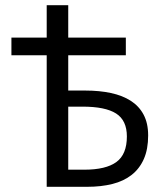

<svg xmlns="http://www.w3.org/2000/svg" viewBox="-20 -720 640 740"><path d="M160 0V-507H24V-575H160V-700H243V-575H465V-507H243V-371H309Q363 -371 407.5 -361.5Q452 -352 484 -331.5Q516 -311 533.5 -278Q551 -245 551 -198Q551 -145 534.5 -107.5Q518 -70 487.5 -46Q457 -22 413.5 -11Q370 0 315 0ZM243 -66H305Q388 -66 428.5 -95.5Q469 -125 469 -194Q469 -256 427.5 -282.5Q386 -309 298 -309H243Z"/></svg>

Font: Source Code Pro
Style: Regular
Weight: 400
Monospace: yes
Designer: Paul D. Hunt, Teo Tuominen
Foundry: Adobe Systems Incorporated
Version: Version 2.030;PS 1.000;hotconv 16.6.51;makeotf.lib2.5.65220